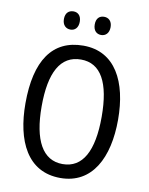

<svg xmlns="http://www.w3.org/2000/svg" viewBox="-97 -969 814 1049"><g transform="rotate(10 309.5 -444.5)"><path d="M180 -849C180 -815 200 -798 225 -798C249 -798 268 -815 268 -849C268 -883 249 -899 225 -899C200 -899 180 -884 180 -849ZM351 -849C351 -815 370 -798 395 -798C419 -798 439 -815 439 -849C439 -883 419 -899 395 -899C370 -899 351 -884 351 -849ZM567 -358C567 -568 488 -724 311 -724C139 -724 53 -596 53 -359C53 -151 128 10 311 10C488 10 567 -148 567 -358ZM143 -358C143 -546 197 -647 311 -647C422 -647 476 -547 476 -358C476 -168 421 -67 310 -67C199 -67 143 -170 143 -358Z"/></g></svg>

Font: Noto Sans Kannada Condensed
Style: Regular
Weight: 400
Width: 3
Designer: Jelle Bosma - Monotype Design Team
Foundry: Monotype Imaging Inc.
Version: Version 2.005